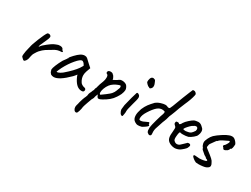

<svg xmlns="http://www.w3.org/2000/svg" viewBox="-64 -1235 2626 2010"><g transform="rotate(30 1249.0 -230.0)"><path d="M105 -61Q105 -70 106 -76Q109 -110 121 -155L126 -175Q129 -200 161 -280Q193 -360 213 -389Q221 -394 230 -394Q243 -394 252 -385Q258 -381 258 -370Q258 -360 250.5 -340.5Q243 -321 225 -283Q221 -275 211.5 -253Q202 -231 202 -227Q202 -225 203 -225Q205 -225 207 -226.5Q209 -228 211 -229Q222 -248 264.5 -281Q307 -314 323 -322Q330 -326 341 -330Q352 -334 356 -336Q372 -344 394 -344Q408 -344 418.5 -339.5Q429 -335 433 -326Q434 -319 438.5 -315Q443 -311 445 -310Q448 -310 449 -307.5Q450 -305 450 -304Q450 -297 442 -295.5Q434 -294 413 -293Q402 -292 390 -288Q378 -284 366 -278Q310 -246 282.5 -228Q255 -210 227 -179Q216 -167 198 -136Q191 -129 183.5 -99.5Q176 -70 176 -63Q175 -60 172 -51.5Q169 -43 163 -35Q151 -19 143 -19Q134 -19 119 -35Q111 -41 108 -46Q105 -51 105 -61Z M446 -57Q446 -68 441 -74Q439 -76 439 -83Q439 -99 454.5 -137.5Q470 -176 495 -221Q501 -227 510.5 -242Q520 -257 523 -259Q523 -263 526 -266.5Q529 -270 533 -270V-276Q533 -285 566 -319.5Q599 -354 620 -367Q645 -384 671 -384Q689 -384 702 -374Q707 -368 748 -331L785 -298L767 -248Q758 -221 758 -199Q758 -161 780 -126Q785 -115 800 -105Q815 -95 830 -93Q852 -89 852 -71Q852 -51 834 -47Q830 -46 822 -46Q763 -46 720 -129Q716 -135 709.5 -151Q703 -167 702 -173Q696 -165 687 -154Q678 -143 670 -135Q561 -26 498 -26Q478 -26 462 -36Q459 -42 452.5 -48.5Q446 -55 446 -57ZM566 -120Q652 -194 690 -249L712 -285Q702 -306 691 -315.5Q680 -325 671 -325Q650 -325 605 -272.5Q560 -220 523 -149Q514 -132 507 -114.5Q500 -97 498 -92Q498 -87 508.5 -89Q519 -91 534.5 -99Q550 -107 566 -120Z M885 178Q871 178 861 163.5Q851 149 851 129Q851 120 854 109Q855 105 859.5 90.5Q864 76 865 66Q867 55 877 26Q887 -3 893 -13Q898 -22 901 -34.5Q904 -47 904 -56Q911 -78 917 -86Q924 -108 932 -120Q933 -123 934.5 -134.5Q936 -146 941 -148Q944 -162 946 -167Q953 -198 972 -245Q982 -271 982 -297Q982 -328 967 -333Q956 -337 956 -349Q956 -356 960 -362Q964 -368 971 -371Q979 -374 987 -374Q998 -374 1007.5 -371Q1017 -368 1016 -366Q1016 -363 1017 -361.5Q1018 -360 1021 -360Q1024 -364 1036 -343.5Q1048 -323 1048 -315Q1046 -312 1046.5 -311Q1047 -310 1050 -310Q1057 -313 1076.5 -323.5Q1096 -334 1101 -340Q1103 -341 1108 -343.5Q1113 -346 1116 -349Q1127 -353 1141 -353Q1157 -353 1172 -348Q1187 -343 1197 -334Q1218 -307 1218 -283Q1218 -262 1204 -228Q1202 -222 1191.5 -204.5Q1181 -187 1177 -181Q1156 -148 1127 -124Q1098 -100 1060 -79Q1049 -72 1037.5 -68Q1026 -64 1018 -64Q1014 -64 1010 -66Q999 -74 990 -100Q977 -69 975 -58Q975 -55 973.5 -48.5Q972 -42 968 -39Q968 -38 966.5 -34Q965 -30 960 -23Q945 19 941 29Q924 77 921 92Q919 117 910 144.5Q901 172 896 175Q890 178 885 178ZM1114 -188Q1133 -211 1140 -231Q1150 -256 1154 -268Q1157 -274 1157 -282Q1157 -293 1151 -299Q1145 -300 1124.5 -292.5Q1104 -285 1080.5 -270.5Q1057 -256 1041 -235Q1023 -211 1012.5 -183Q1002 -155 1002 -135Q1002 -110 1015 -110Q1024 -115 1064 -145.5Q1104 -176 1114 -188Z M1429 -427Q1425 -427 1416 -433Q1406 -434 1389.5 -450.5Q1373 -467 1373 -472Q1371 -492 1379 -515Q1387 -538 1408 -539Q1411 -539 1416 -537.5Q1421 -536 1433 -531Q1435 -527 1441.5 -514Q1448 -501 1451.5 -489Q1455 -477 1455 -467Q1455 -443 1435 -430Q1432 -427 1429 -427ZM1282 -88Q1286 -126 1288 -142Q1296 -179 1313.5 -243.5Q1331 -308 1335 -316Q1338 -321 1344 -321Q1350 -321 1357 -317Q1364 -313 1369 -308Q1377 -297 1377 -283Q1377 -262 1357 -195Q1343 -145 1339 -124Q1335 -103 1336 -79Q1335 -72 1332.5 -55.5Q1330 -39 1328 -35Q1326 -31 1322 -31Q1307 -31 1295.5 -50Q1284 -69 1282 -88Z M1668 0Q1664 0 1658 -4Q1652 -8 1643 -15Q1636 -26 1634.5 -35Q1633 -44 1633 -71Q1636 -99 1656 -170.5Q1676 -242 1685 -263Q1689 -276 1689 -285Q1689 -293 1684 -295.5Q1679 -298 1664 -300Q1627 -304 1595.5 -277Q1564 -250 1528 -193Q1496 -143 1496 -106Q1496 -99 1498 -93Q1501 -85 1514 -85Q1523 -85 1536.5 -89Q1550 -93 1560 -99Q1566 -102 1598 -116Q1604 -116 1606.5 -112.5Q1609 -109 1609 -99Q1609 -91 1619 -87Q1623 -82 1607 -68.5Q1591 -55 1560 -37Q1535 -30 1515 -30Q1495 -30 1476 -43Q1443 -62 1443 -111Q1443 -144 1460 -193Q1477 -233 1497.5 -260.5Q1518 -288 1551 -322Q1556 -327 1571.5 -335.5Q1587 -344 1606 -350Q1638 -360 1659 -360Q1677 -360 1691 -351L1704 -349Q1712 -349 1716.5 -356Q1721 -363 1731 -388L1756 -454Q1764 -475 1780.5 -518Q1797 -561 1811 -594Q1818 -607 1822.5 -621Q1827 -635 1830 -638H1849Q1854 -638 1864 -630.5Q1874 -623 1877 -612Q1877 -601 1868 -569.5Q1859 -538 1843 -500Q1835 -480 1830 -470Q1795 -387 1782 -346L1764 -300Q1752 -275 1750 -263Q1743 -234 1734 -212.5Q1725 -191 1724 -188L1715 -161Q1698 -112 1692.5 -92.5Q1687 -73 1687 -53Q1687 -33 1689 -20Q1689 -9 1680 -3Q1673 0 1668 0Z M1862 -115Q1862 -133 1865 -157L1867 -193Q1867 -202 1865 -207Q1863 -212 1856 -218Q1854 -220 1846 -228Q1838 -236 1839 -241L1838 -246Q1838 -253 1840.5 -259Q1843 -265 1846 -265Q1849 -265 1854 -266.5Q1859 -268 1863 -267Q1877 -267 1877 -261Q1881 -253 1890.5 -259.5Q1900 -266 1909 -285Q1923 -307 1950.5 -331.5Q1978 -356 1996 -366Q2003 -370 2019 -373.5Q2035 -377 2047 -377Q2065 -377 2078.5 -369Q2092 -361 2106 -346Q2125 -332 2125 -302Q2125 -281 2115 -259Q2111 -244 2083.5 -221Q2056 -198 2033 -189Q2005 -182 1969 -182Q1945 -182 1938 -186Q1926 -193 1921 -132Q1920 -125 1920 -113Q1920 -96 1925 -86Q1926 -85 1932 -78.5Q1938 -72 1947 -67.5Q1956 -63 1966 -63Q1975 -63 1980 -65Q1991 -68 2001 -76.5Q2011 -85 2029 -103Q2045 -119 2052 -125Q2057 -134 2072 -134Q2076 -134 2086 -132Q2095 -125 2095 -117Q2095 -109 2085 -87Q2080 -77 2060.5 -59.5Q2041 -42 2026 -32Q1995 -15 1964 -15Q1945 -15 1920 -24Q1888 -37 1875 -57.5Q1862 -78 1862 -115ZM2069 -282Q2072 -290 2072 -298Q2072 -313 2066 -319Q2059 -326 2050 -326Q2036 -326 2021 -314Q2011 -311 1991.5 -292Q1972 -273 1958 -254.5Q1944 -236 1949 -233Q1947 -230 1959 -228.5Q1971 -227 1979 -227Q1989 -229 2008 -232Q2027 -235 2039.5 -245.5Q2052 -256 2069 -282Z M2178 -40Q2178 -42 2178 -47Q2178 -52 2181 -53.5Q2184 -55 2192 -55Q2209 -55 2246 -51Q2268 -51 2296 -56.5Q2324 -62 2327 -69Q2330 -69 2330 -70Q2330 -72 2322 -80Q2320 -80 2313 -83.5Q2306 -87 2304 -87Q2304 -91 2295 -97.5Q2286 -104 2275 -109Q2246 -133 2234 -144.5Q2222 -156 2225 -161V-166Q2218 -166 2209.5 -185.5Q2201 -205 2201 -222Q2201 -240 2216.5 -272Q2232 -304 2252 -324Q2280 -350 2324.5 -379Q2369 -408 2395 -416Q2412 -423 2429 -423Q2445 -423 2456 -416Q2469 -408 2481.5 -393Q2494 -378 2498 -366Q2498 -344 2493.5 -323.5Q2489 -303 2480 -303Q2479 -303 2477 -302Q2475 -301 2475 -297Q2475 -293 2471 -286.5Q2467 -280 2460 -274Q2438 -258 2424 -258Q2413 -258 2410 -269Q2408 -271 2406 -275Q2404 -279 2401 -279Q2400 -279 2397.5 -282.5Q2395 -286 2395 -292Q2395 -295 2397.5 -298.5Q2400 -302 2401 -303Q2407 -303 2421 -326.5Q2435 -350 2435 -358Q2435 -364 2433.5 -365Q2432 -366 2424 -366Q2346 -331 2327 -313Q2324 -307 2322.5 -305Q2321 -303 2317 -303Q2317 -312 2264 -235Q2262 -233 2259.5 -223Q2257 -213 2257 -206Q2255 -198 2255 -197Q2255 -193 2258.5 -189Q2262 -185 2268 -180.5Q2274 -176 2280 -171Q2332 -132 2352.5 -112.5Q2373 -93 2377 -80Q2390 -60 2390 -44Q2390 -32 2381 -23Q2372 -14 2354 -6Q2343 -1 2317 2.5Q2291 6 2266 6Q2252 6 2236 4Q2218 -3 2201 -16.5Q2184 -30 2178 -40Z"/></g></svg>

Font: Caveat
Style: Regular
Weight: 400
Designer: Pablo Impallari
Foundry: Pablo Impallari
Version: Version 1.500; ttfautohint (v1.6)